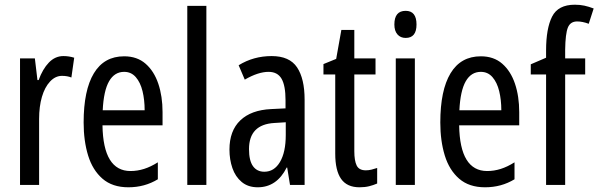

<svg xmlns="http://www.w3.org/2000/svg" viewBox="-20 -785 2540 815"><path d="M249 -547Q273 -547 295 -540L283 -456Q266 -463 243 -463Q215 -463 192.5 -439Q170 -415 158 -374Q146 -333 146 -280V0H65V-537H128L139 -445H144Q161 -492 187.5 -519.5Q214 -547 249 -547Z M507 -546Q562 -546 598 -514.5Q634 -483 652 -429.5Q670 -376 670 -309V-253H415Q418 -59 534 -59Q563 -59 591.5 -68Q620 -77 650 -96V-24Q594 10 525 10Q457 10 415 -26.5Q373 -63 354 -125Q335 -187 335 -265Q335 -402 378.5 -474Q422 -546 507 -546ZM507 -480Q466 -480 443 -440Q420 -400 416 -317H594Q594 -361 585 -398Q576 -435 556.5 -457.5Q537 -480 507 -480Z M856 0H775V-760H856Z M1133 -547Q1209 -547 1241 -499Q1273 -451 1273 -362V0H1211L1199 -74H1197Q1155 10 1074 10Q1033 10 1006 -12.5Q979 -35 966.5 -71.5Q954 -108 954 -150Q954 -230 1000 -274Q1046 -318 1131 -322L1192 -325V-360Q1192 -422 1175 -451Q1158 -480 1120 -480Q1076 -480 1019 -447L993 -508Q1056 -547 1133 -547ZM1145 -263Q1037 -257 1037 -152Q1037 -103 1054 -79.5Q1071 -56 1102 -56Q1144 -56 1168.5 -97.5Q1193 -139 1193 -212V-266Z M1533 -62Q1545 -62 1557 -65Q1569 -68 1581 -72V-6Q1565 1 1547 5.5Q1529 10 1506 10Q1453 10 1428 -25.5Q1403 -61 1403 -133V-469H1353V-513L1407 -535L1429 -658H1484V-537H1574V-469H1484V-143Q1484 -103 1494 -82.5Q1504 -62 1533 -62Z M1702 -739Q1748 -739 1748 -681Q1748 -624 1702 -624Q1680 -624 1667 -639Q1654 -654 1654 -681Q1654 -739 1702 -739ZM1741 -537V0H1660V-537Z M2021 -546Q2076 -546 2112 -514.5Q2148 -483 2166 -429.5Q2184 -376 2184 -309V-253H1929Q1932 -59 2048 -59Q2077 -59 2105.5 -68Q2134 -77 2164 -96V-24Q2108 10 2039 10Q1971 10 1929 -26.5Q1887 -63 1868 -125Q1849 -187 1849 -265Q1849 -402 1892.5 -474Q1936 -546 2021 -546ZM2021 -480Q1980 -480 1957 -440Q1934 -400 1930 -317H2108Q2108 -361 2099 -398Q2090 -435 2070.5 -457.5Q2051 -480 2021 -480Z M2464 -469H2379V0H2298V-469H2233V-512L2298 -540V-571Q2298 -664 2323.5 -714.5Q2349 -765 2420 -765Q2442 -765 2460.5 -761Q2479 -757 2500 -749L2479 -684Q2466 -689 2453.5 -691.5Q2441 -694 2430 -694Q2401 -694 2390.5 -668Q2380 -642 2379 -574V-537H2464Z"/></svg>

Font: Noto Sans Thai ExtCond
Style: Regular
Weight: 400
Width: 2
Designer: Monotype Design Team
Foundry: Monotype Imaging Inc.
Version: Version 2.002; ttfautohint (v1.8.4.7-5d5b)